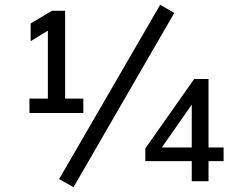

<svg xmlns="http://www.w3.org/2000/svg" viewBox="-20 -757 975 802"><path d="M252 -345H328V-285H103V-345H180V-629L108 -585V-659L197 -712H252ZM287 25 227 -9 649 -737 708 -703ZM914 -141V-84H851V0H781V-84H587V-137L791 -427H851V-141ZM656 -141H781V-320Z"/></svg>

Font: Muli
Style: Regular
Weight: 400
Designer: Vernon Adams
Foundry: Vernon Adams
Version: Version 2.000